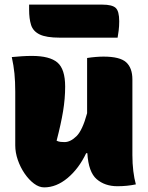

<svg xmlns="http://www.w3.org/2000/svg" viewBox="-20 -798 640 831"><path d="M118 -556Q195 -556 228.5 -527.5Q262 -499 262 -423Q262 -371 253 -316.5Q244 -262 225 -189Q233 -185 241.5 -184Q250 -183 259 -183Q285 -183 311 -208.5Q337 -234 357 -308V-547Q376 -550 394.5 -551.5Q413 -553 428 -553Q499 -553 526 -528.5Q553 -504 553 -454V-127Q553 -90 557 -57.5Q561 -25 568 0Q549 4 529 6Q509 8 488 8Q434 8 398.5 -22.5Q363 -53 358 -135H353Q321 -68 272.5 -27.5Q224 13 171 13Q149 13 127 -3.5Q105 -20 86.5 -47Q68 -74 57 -106Q46 -138 46 -169V-401Q46 -445 42.5 -480Q39 -515 31 -551Q52 -553 74 -554.5Q96 -556 118 -556ZM106 -778H423Q465 -778 480.5 -764Q496 -750 496 -706Q496 -684 493.5 -665Q491 -646 489 -635H239Q180 -635 151.5 -649Q123 -663 114.5 -690Q106 -717 106 -756Z"/></svg>

Font: Recursive Mn Csl St Blk
Style: Regular
Weight: 900
Monospace: yes
Version: Version 1.079;hotconv 1.0.112;makeotfexe 2.5.65598; ttfautoh